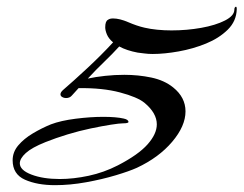

<svg xmlns="http://www.w3.org/2000/svg" viewBox="-20 -508 713 562"><path d="M141 34Q89 34 53 18Q17 2 17 -39Q17 -63 33.5 -82.5Q50 -102 76 -117.5Q102 -133 129 -144Q158 -155 201.5 -160.5Q245 -166 282 -166Q320 -166 342 -161Q356 -158 356 -151Q356 -147 340 -147Q330 -147 304.5 -143Q279 -139 245.5 -132Q212 -125 177.5 -114.5Q143 -104 113 -92Q73 -76 55.5 -60Q38 -44 38 -30Q38 -10 72 3Q106 16 155 16Q195 16 239.5 6.5Q284 -3 325 -24Q385 -55 412 -85.5Q439 -116 439 -144Q439 -177 403 -207Q382 -224 331 -237.5Q280 -251 210 -250Q205 -245 200 -239Q195 -233 190 -228Q184 -221 173 -221Q167 -221 162 -224Q157 -227 157 -232Q157 -238 165 -245Q193 -269 234.5 -307.5Q276 -346 311 -384Q298 -395 293 -407Q288 -419 288 -428Q288 -446 296 -450Q301 -454 311 -454Q330 -454 355.5 -443Q381 -432 403 -427Q420 -423 440.5 -421Q461 -419 482 -419Q527 -419 569 -426.5Q611 -434 638.5 -448Q666 -462 666 -480Q666 -486 669.5 -488Q673 -490 673 -481Q672 -446 646.5 -421Q621 -396 583 -380.5Q545 -365 503 -357.5Q461 -350 427 -350Q414 -350 403 -351.5Q392 -353 383 -354Q351 -360 329 -372Q309 -350 285 -327Q261 -304 237 -278Q260 -283 288 -286Q316 -289 344 -289Q385 -289 423 -281Q461 -273 487 -252Q523 -223 523 -182Q523 -139 484 -93Q445 -47 381 -17Q359 -7 319 5Q279 17 232 25.5Q185 34 141 34Z"/></svg>

Font: Arizonia
Style: Regular
Weight: 400
Designer: Robert E. Leuschke
Foundry: Robert E. Leuschke
Version: Version 1.010; ttfautohint (v1.8.4.7-5d5b)